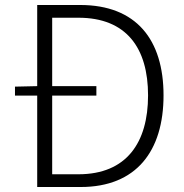

<svg xmlns="http://www.w3.org/2000/svg" viewBox="-20 -749 735 769"><path d="M129 0H303C526 0 635 -144 635 -367C635 -590 526 -729 301 -729H129V-404L40 -402V-366H129ZM189 -51V-366H366V-404H189V-678H294C487 -678 573 -556 573 -367C573 -178 487 -51 294 -51Z"/></svg>

Font: GenYoGothic2 TW L
Style: Regular
Weight: 300
Version: Version 2.100;PS 2.1;hotconv 16.6.51;makeotf.lib2.5.65220 DE